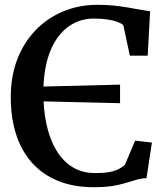

<svg xmlns="http://www.w3.org/2000/svg" viewBox="-20 -771 698 802"><path d="M372 11Q287 11 222.2 -15.5Q157.5 -42 113.5 -91.2Q69.5 -140.5 47.2 -210Q25 -279.5 25 -365.5Q25 -452.5 52.2 -523.2Q79.5 -594 128.8 -645Q178 -696 244.2 -723.5Q310.5 -751 388 -751Q423 -751 454.5 -747.8Q486 -744.5 513.2 -739.8Q540.5 -735 564.2 -730.8Q588 -726.5 607 -724.5L597 -538.5H522.5L495 -666Q487.5 -673 471.2 -679.2Q455 -685.5 430.2 -689.5Q405.5 -693.5 372 -693.5Q314 -693.5 267.8 -661.2Q221.5 -629 193.5 -565.8Q165.5 -502.5 161.5 -409.5L481.5 -417.5V-340L162 -347.5Q165 -284.5 179.5 -230Q194 -175.5 220.8 -134.5Q247.5 -93.5 286.5 -70.8Q325.5 -48 378 -48Q414 -48 437.5 -52.5Q461 -57 475.8 -64.8Q490.5 -72.5 501.5 -82L544.5 -183.5L614.5 -175.5L592 -27Q570 -26 549.8 -20Q529.5 -14 505.8 -6.8Q482 0.5 450 5.8Q418 11 372 11Z"/></svg>

Font: Merriweather SemiBold
Style: Regular
Weight: 600
Version: Version 2.100